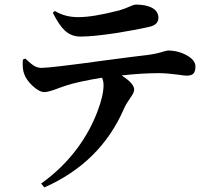

<svg xmlns="http://www.w3.org/2000/svg" viewBox="-20 -772 880 840"><path d="M174 48 160 31Q253 -35 321 -127Q376 -203 407 -286Q433 -355 433 -399Q433 -419 426 -432Q321 -415 267 -397Q258 -394 241 -388Q195 -370 175 -369Q152 -369 123 -396Q95 -422 86 -448Q77 -471 80 -511L91 -516Q92 -515 95 -512Q116 -492 126 -486Q143 -475 161 -475Q201 -475 441 -508Q576 -526 622 -531Q664 -536 700 -548Q711 -551 714 -551Q759 -551 797 -530Q835 -509 835 -481Q835 -458 825 -449Q816 -441 796 -441Q788 -441 762 -445Q708 -452 675 -452Q602 -452 512 -442Q567 -407 567 -380Q567 -367 551 -345Q533 -320 523 -298Q421 -61 174 48ZM333 -612Q291 -612 263 -639Q239 -661 211 -716L220 -724Q264 -697 322 -697Q387 -697 495 -725Q498 -726 500 -726Q525 -733 551 -745Q567 -752 573 -752Q620 -752 646.5 -737Q673 -722 673 -694Q673 -664 635 -655Q569 -640 486 -627Q386 -612 333 -612Z"/></svg>

Font: GenRyuMin TW B
Style: Regular
Weight: 700
Version: Version 1.501;PS 1;hotconv 16.6.51;makeotf.lib2.5.65220